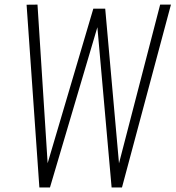

<svg xmlns="http://www.w3.org/2000/svg" viewBox="-20 -830 777 850"><path d="M154.3 0 97.7 -809.1 146 -809.6 190.9 -107.4 393.1 -791.5H445.8L506.8 -106.9L689 -809.6H736.8L520 0H474.1L411.1 -709.5L201.2 0Z"/></svg>

Font: Oswald
Style: Extra-Light
Weight: 200
Designer: Vernon Adams
Foundry: Vernon Adams
Version: 3.0; ttfautohint (v0.94.23-7a4d-dirty) -l 8 -r 50 -G 200 -x 